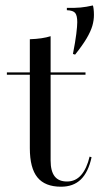

<svg xmlns="http://www.w3.org/2000/svg" viewBox="-20 -684 394 715"><path d="M259.7 -480.6 251.6 -483.1Q260.5 -528.2 264.1 -557.7Q267.7 -587.1 267.7 -601.6Q267.7 -625.8 260.1 -635.5Q252.4 -645.2 229 -646V-654.8Q258.1 -654 279.8 -656Q301.6 -658.1 325.8 -663.7Q327.4 -660.5 328.6 -650.4Q329.8 -640.3 329.8 -628.2Q329.8 -608.1 323.8 -587.5Q317.7 -566.9 302.8 -541.5Q287.9 -516.1 259.7 -480.6ZM207.3 11.3Q147.6 11.3 119.4 -23.4Q91.1 -58.1 91.1 -132.3V-405.6H5.6V-414.5H91.1V-537.9Q114.5 -538.7 133.9 -541.5Q153.2 -544.4 168.5 -549.2V-414.5H298.4V-405.6H168.5V-86.3Q168.5 -46.8 183.5 -27.4Q198.4 -8.1 229.8 -8.1Q261.3 -8.1 282.3 -32.3Q303.2 -56.5 313.7 -100.8L321 -98.4Q308.9 -42.7 281 -15.7Q253.2 11.3 207.3 11.3Z"/></svg>

Font: Playfair 144pt
Style: Regular
Weight: 400
Designer: Claus Eggers Sørensen
Foundry: Claus Eggers Sørensen
Version: Version 2.001;gftools[0.9.30]